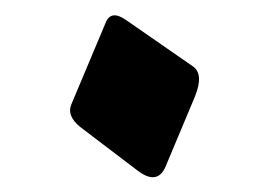

<svg xmlns="http://www.w3.org/2000/svg" viewBox="-20 -239 357 255"><path d="M120 -208Q127 -227 148 -212L236 -151Q251 -141 239 -111L200 -18Q189 8 162 -13L87 -70Q68 -85 75 -101Z"/></svg>

Font: Amiri Quran
Style: Regular
Weight: 400
Designer: Khaled Hosny
Version: Version 0.117